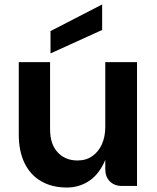

<svg xmlns="http://www.w3.org/2000/svg" viewBox="-20 -832 701 859"><path d="M451 -75V-554H593V0H526Q492 0 471.5 -20.5Q451 -41 451 -75ZM279 7Q213 7 164.5 -21Q116 -49 90 -102Q64 -155 64 -230V-554H204V-254Q204 -187 238 -150.5Q272 -114 327 -114Q365 -114 393 -133.5Q421 -153 436 -187Q451 -221 451 -264L473 -235Q470 -152 442.5 -98Q415 -44 372.5 -18.5Q330 7 279 7ZM437 -812V-698L206 -593V-693Z"/></svg>

Font: Parkinsans Light SemiBold
Style: Regular
Weight: 600
Version: Version 1.000